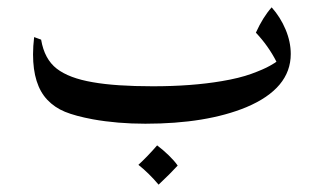

<svg xmlns="http://www.w3.org/2000/svg" viewBox="-20 -330 872 523"><path d="M772 -183Q772 -89 651 -38Q542 7 376 7Q300 7 233 -5Q185 -14 157 -25.5Q129 -37 109 -58Q70 -99 70 -182Q70 -204 73 -229L92 -222Q101 -169 134.5 -143Q168 -117 233 -106Q295 -95 396 -95Q502 -95 584 -109Q632 -117 665 -129Q698 -141 715.5 -151Q733 -161 733 -162Q711 -205 677 -241Q696 -283 720 -310Q744 -283 758 -249.5Q772 -216 772 -183ZM464 121Q444 143 412 173Q385 141 357 119Q383 95 408 66Q424 78 439.5 93Q455 108 464 121Z"/></svg>

Font: Mirza
Style: Regular
Weight: 400
Designer: Arabic design by Kourosh Beigpour, Latin design by Eduardo Tunni, engineering by Lasse Fister
Version: Version 1.0010g